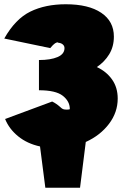

<svg xmlns="http://www.w3.org/2000/svg" viewBox="-36 -687 606 902"><path d="M367 -20 340 195H177L152 1Q92 -12 49.5 -46.5Q7 -81 -12 -128L209 -210Q228 -201 246 -185Q254 -177 260 -174.5Q266 -172 278 -172Q292 -172 292 -175Q292 -211 259 -237Q226 -263 147 -263V-405Q202 -405 234.5 -419Q267 -433 267 -461Q267 -472 258 -479Q249 -486 236 -486Q242 -486 236.5 -487.5Q231 -489 222.5 -483.5Q214 -478 200 -461L-16 -506Q36 -598 106.5 -632.5Q177 -667 273 -667Q380 -667 439.5 -627Q499 -587 499 -515Q499 -468 477 -432Q455 -396 419 -372Q464 -351 490.5 -313.5Q517 -276 517 -224Q517 -159 476 -105Q435 -51 367 -20Z"/></svg>

Font: Ysabeau Black
Style: Regular
Weight: 900
Designer: Christian Thalmann (Catharsis Fonts)
Version: Version 0.003